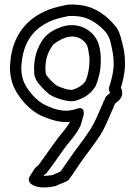

<svg xmlns="http://www.w3.org/2000/svg" viewBox="-20 -788 600 848"><path d="M24 -491C24 -446 35 -411 53 -381C82 -334 123 -290 179 -270C206 -259 237 -249 273 -249C279 -249 284 -249 289 -250C274 -222 258 -207 236 -178C203 -135 179 -97 149 -58C139 -51 131 -42 124 -29L111 -8C104 2 107 17 118 25C151 48 198 39 225 34C227 34 229 32 231 31C245 24 259 21 277 11C280 9 283 7 285 4C310 -30 326 -57 350 -90C375 -123 398 -154 422 -190C445 -226 459 -264 475 -300C479 -307 481 -312 483 -319C485 -323 486 -325 488 -330C492 -333 497 -338 497 -338C517 -351 527 -375 514 -401C523 -430 530 -462 532 -493V-495C532 -508 532 -523 531 -537V-538L528 -562V-563C526 -575 522 -588 518 -606C511 -635 503 -660 485 -678C452 -717 403 -756 339 -765C315 -768 287 -771 259 -763C137 -740 48 -667 28 -537C26 -521 25 -508 24 -493ZM74 -490C75 -505 76 -515 78 -529C94 -635 162 -694 269 -714C270 -714 272 -715 273 -715C284 -719 311 -718 333 -715C379 -708 419 -678 447 -646C459 -630 464 -620 470 -594C474 -578 476 -564 478 -555L481 -533C482 -521 482 -507 482 -496C480 -466 472 -433 462 -403C459 -394 462 -384 467 -378C459 -372 455 -368 451 -364C443 -358 444 -349 439 -342C438 -340 436 -338 436 -337C434 -331 433 -327 432 -325C431 -324 430 -323 430 -322C414 -285 399 -248 380 -218C358 -184 335 -153 310 -120C285 -86 269 -60 248 -31C237 -26 227 -22 212 -15C199 -13 185 -11 172 -11C175 -15 177 -17 177 -17C181 -19 184 -21 186 -24C219 -66 244 -106 276 -148C296 -173 315 -193 333 -228C333 -229 335 -230 335 -231C341 -247 344 -266 348 -273C348 -273 362 -324 317 -307C311 -305 296 -300 273 -299C246 -299 219 -306 196 -317C156 -331 120 -366 95 -407C82 -429 74 -454 74 -490ZM131 -463C135 -435 150 -419 160 -408C171 -395 185 -382 197 -372C198 -371 199 -370 200 -370C218 -359 236 -353 253 -348C264 -345 279 -341 296 -341C318 -341 332 -350 340 -353C363 -363 385 -380 401 -406C402 -407 403 -408 403 -409C415 -438 425 -477 425 -514V-537C424 -553 421 -586 410 -607C387 -657 324 -693 254 -670C227 -661 193 -645 172 -617C144 -578 127 -530 131 -465ZM181 -470C178 -523 190 -555 212 -587C221 -599 249 -615 270 -622C317 -637 353 -613 365 -586C365 -585 365 -585 366 -584C368 -579 374 -546 375 -534V-514C375 -486 368 -454 358 -430C349 -417 334 -405 320 -399C308 -394 302 -391 296 -391C287 -391 276 -393 267 -396C251 -401 240 -405 227 -412C218 -420 205 -431 198 -440C186 -454 183 -457 181 -470Z"/></svg>

Font: Hussar Pisanka
Style: Out
Weight: 400
Designer: Robert Jablonski
Foundry: Cannot Into Space Fonts
Version: Version 1.070